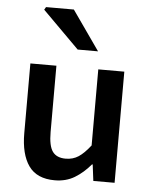

<svg xmlns="http://www.w3.org/2000/svg" viewBox="-54 -788 663 845"><g transform="rotate(5 278.0 -366.0)"><path d="M219 12Q140 12 104 -39Q68 -90 68 -183V-491H183V-198Q183 -137 201 -112Q219 -87 259 -87Q291 -87 315.5 -103Q340 -119 368 -155V-491H483V0H389L380 -72H377Q345 -34 307 -11Q269 12 219 12ZM270 -570 108 -732 115 -744H238L360 -570Z"/></g></svg>

Font: Source Sans 3 SemiBold
Style: Regular
Weight: 600
Designer: Paul D. Hunt
Foundry: Adobe
Version: Version 3.046;hotconv 1.0.118;makeotfexe 2.5.65603